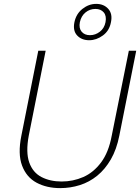

<svg xmlns="http://www.w3.org/2000/svg" viewBox="-20 -961 721 988"><path d="M177 -700H215L128 -263Q112 -177 130.5 -125Q149 -73 193.5 -50Q238 -27 297 -27Q356 -27 408.5 -50Q461 -73 500 -125Q539 -177 555 -263L643 -700H681L594 -263Q580 -192 550.5 -141Q521 -90 480.5 -57Q440 -24 391 -8.5Q342 7 290 7Q220 7 168 -21Q116 -49 93.5 -109Q71 -169 90 -263ZM551 -847Q543 -803 509.5 -778.5Q476 -754 439 -754Q400 -754 377 -778.5Q354 -803 363 -847Q372 -890 404.5 -915.5Q437 -941 475 -941Q514 -941 537 -915.5Q560 -890 551 -847ZM523 -847Q529 -879 514 -897Q499 -915 471 -915Q442 -915 420 -897Q398 -879 391 -847Q385 -816 400 -798Q415 -780 443 -780Q471 -780 494 -798Q517 -816 523 -847Z"/></svg>

Font: Albert Sans ExtraLight
Style: Italic
Weight: 250
Italic angle: -11.25°
Designer: Andreas Rasmussen
Foundry: a.Foundry
Version: Version 1.025